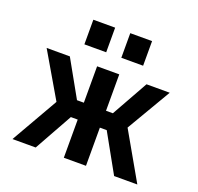

<svg xmlns="http://www.w3.org/2000/svg" viewBox="-129 -887 1057 1026"><g transform="rotate(20 399.0 -373.5)"><path d="M442 -607V-747H566V-607ZM232 -607V-747H356V-607ZM336 -520H462V-313H501L617 -520H749L601 -268L754 0H622L501 -217H462V0H336V-217H297L176 0H44L197 -267L49 -520H181L297 -313H336Z"/></g></svg>

Font: Mplus 1p Bold
Style: Bold
Weight: 700
Version: Version 1.061